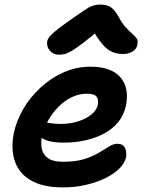

<svg xmlns="http://www.w3.org/2000/svg" viewBox="-20 -802 627 832"><path d="M253 10Q184 10 138.5 -8.5Q93 -27 68 -59.5Q43 -92 36.5 -134.5Q30 -177 40 -226Q51 -278 80.5 -329Q110 -380 154.5 -421.5Q199 -463 254.5 -488Q310 -513 373 -513Q430 -513 467.5 -493.5Q505 -474 520.5 -436.5Q536 -399 526 -345Q517 -303 492 -272.5Q467 -242 429.5 -222.5Q392 -203 348.5 -193.5Q305 -184 258 -184Q189 -184 163.5 -203Q138 -222 142 -244Q144 -258 152 -264.5Q160 -271 175 -271Q186 -271 201 -268Q216 -265 244 -265Q282 -265 316.5 -275.5Q351 -286 375 -305Q399 -324 404 -348Q408 -372 397.5 -384Q387 -396 357 -396Q323 -396 291.5 -381Q260 -366 233.5 -339.5Q207 -313 188 -278.5Q169 -244 161 -205Q156 -177 162 -153.5Q168 -130 189.5 -115.5Q211 -101 252 -101Q307 -101 344.5 -112.5Q382 -124 408 -140Q434 -156 453 -167.5Q472 -179 488 -179Q513 -179 521.5 -161Q530 -143 526 -119Q520 -95 497.5 -72Q475 -49 437.5 -30.5Q400 -12 353 -1Q306 10 253 10ZM236 -565Q220 -565 208 -572.5Q196 -580 189.5 -592Q183 -604 184 -619Q185 -629 191.5 -639Q198 -649 219.5 -667Q241 -685 288 -718Q322 -741 342.5 -755.5Q363 -770 379 -776Q395 -782 415 -782Q444 -782 460.5 -770.5Q477 -759 492 -733Q508 -702 524 -684.5Q540 -667 553 -656Q566 -645 572.5 -635Q579 -625 575 -608Q572 -589 554 -578.5Q536 -568 514 -568Q487 -568 465 -577.5Q443 -587 422 -612.5Q401 -638 374 -685H424Q373 -641 341 -616.5Q309 -592 290 -581Q271 -570 259 -567.5Q247 -565 236 -565Z"/></svg>

Font: Shantell Sans Light SemiBold
Style: Italic
Weight: 600
Italic angle: -11°
Version: Version 1.011;[c5ecc13dd]